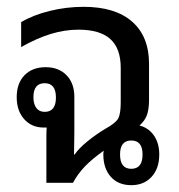

<svg xmlns="http://www.w3.org/2000/svg" viewBox="-20 -536 525 563"><path d="M116 0V-136Q116 -152 117 -162Q113 -162 108 -162Q73 -162 51 -186.5Q29 -211 29 -251Q29 -292 52 -315.5Q75 -339 114 -339Q152 -339 175 -315.5Q198 -292 198 -252V-207Q198 -170 198 -148.5Q198 -127 197.5 -112.5Q197 -98 197 -83H199Q211 -101 237 -122Q263 -143 290 -159Q319 -175 326.5 -188.5Q334 -202 334 -236V-337Q334 -394 303.5 -421.5Q273 -449 210 -449Q170 -449 129 -436.5Q88 -424 42 -398V-471Q77 -492 126 -504Q175 -516 225 -516Q318 -516 367.5 -472.5Q417 -429 417 -349V-244Q417 -216 411 -199Q405 -182 389 -168Q416 -161 431.5 -138.5Q447 -116 447 -83Q447 -42 424.5 -17.5Q402 7 365 7Q327 7 305 -17.5Q283 -42 283 -83Q283 -88 284 -94Q249 -69 228.5 -47.5Q208 -26 194 0ZM111 -208Q144 -208 144 -250Q144 -292 111 -292Q78 -292 78 -251Q78 -231 86.5 -219.5Q95 -208 111 -208ZM365 -41Q398 -41 398 -83Q398 -124 365 -124Q332 -124 332 -83Q332 -41 365 -41Z"/></svg>

Font: Noto Sans Thai Looped UI Narrow
Style: Regular
Weight: 400
Width: 4
Designer: Cadson Demak Team
Foundry: Cadson Demak Co., Ltd.
Version: Version 1.000